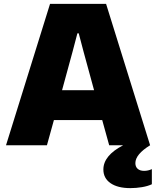

<svg xmlns="http://www.w3.org/2000/svg" viewBox="-20 -749 806 990"><path d="M238 -729H527L754 0Q678 47 678 92Q678 111 690 121.5Q702 132 723 132Q744 132 763 123V201Q742 211 712 216Q682 221 652 221Q587 221 550 195.5Q513 170 513 125Q513 53 615 0H543L507 -130H258L222 0H11ZM465 -284 411 -482 386 -577H379L354 -482L300 -284Z"/></svg>

Font: Mona Sans Black
Style: Regular
Weight: 900
Designer: Deni Anggara
Foundry: GitHub
Version: Version 2.000